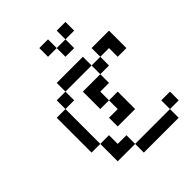

<svg xmlns="http://www.w3.org/2000/svg" viewBox="-253 -1061 1199 1199"><g transform="rotate(-45 346.0 -461.5)"><path d="M76.9 -461.5H153.8V-384.6H76.9ZM76.9 -384.6H153.8V-307.7H76.9ZM76.9 -538.5H153.8V-461.5H76.9ZM76.9 -307.7H153.8V-230.8H76.9ZM153.8 -230.8H230.8V-153.8H153.8ZM153.8 -153.8H230.8V-76.9H153.8ZM230.8 -153.8H307.7V-76.9H230.8ZM307.7 -76.9H384.6V0H307.7ZM384.6 -76.9H461.5V0H384.6ZM461.5 -76.9H538.5V0H461.5ZM538.5 -76.9H615.4V0H538.5ZM615.4 -153.8H692.3V-76.9H615.4ZM153.8 -615.4H230.8V-538.5H153.8ZM230.8 -692.3H307.7V-615.4H230.8ZM307.7 -692.3H384.6V-615.4H307.7ZM384.6 -692.3H461.5V-615.4H384.6ZM461.5 -615.4H538.5V-538.5H461.5ZM384.6 -538.5H461.5V-461.5H384.6ZM307.7 -538.5H384.6V-461.5H307.7ZM307.7 -461.5H384.6V-384.6H307.7ZM384.6 -384.6H461.5V-307.7H384.6ZM384.6 -307.7H461.5V-230.8H384.6ZM307.7 -307.7H384.6V-230.8H307.7ZM538.5 -692.3H615.4V-615.4H538.5ZM615.4 -692.3H692.3V-615.4H615.4ZM615.4 -615.4H692.3V-538.5H615.4ZM307.7 -846.2V-923.1H384.6V-846.2ZM384.6 -769.2V-846.2H461.5V-769.2ZM461.5 -846.2V-923.1H538.5V-846.2Z"/></g></svg>

Font: Jacquarda Bastarda 9
Style: Regular
Weight: 400
Designer: Sarah Cadigan-Fried
Version: Version 1.000; ttfautohint (v1.8.4.7-5d5b)